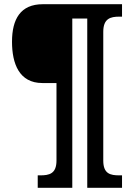

<svg xmlns="http://www.w3.org/2000/svg" viewBox="-20 -780 635 911"><path d="M159 111H323V-692H394V111H559V52H546C504 52 470 45 470 -18V-629C470 -692 504 -701 546 -701H559V-760H183C77 -760 37 -689 37 -582C37 -478 71 -386 181 -386H248V-18C248 45 213 52 171 52H159Z"/></svg>

Font: Noto Serif Tamil SemiCondensed Black
Style: Regular
Weight: 900
Width: 4
Designer: Indian Type Foundry, Tom Grace, and the Monotype Design Team
Foundry: Monotype Imaging Inc.
Version: Version 2.004